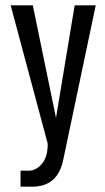

<svg xmlns="http://www.w3.org/2000/svg" viewBox="-20 -540 394 720"><path d="M101 160H57V100H88Q115 100 137 74.5Q159 49 159 -1L20 -520H103L190 -98L260 -520H339L217 60Q196 160 101 160Z"/></svg>

Font: Homenaje
Style: Regular
Weight: 400
Version: Version 1.002